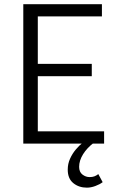

<svg xmlns="http://www.w3.org/2000/svg" viewBox="-20 -677 556 905"><path d="M89.8 0V-657.2H460.4V-599.6H158.2V-376H412.6V-317.9H158.2V-58.1H470.7V0ZM389.6 207.5Q352.1 207.5 325.7 186.3Q299.3 165 299.3 122.6Q299.3 95.2 310.1 71.3Q320.8 47.4 337.2 27.8Q353.5 8.3 370.6 -4.9H423.3Q390.6 19.5 371.8 49.6Q353 79.6 353 109.4Q353 133.8 368.7 145.8Q384.3 157.7 402.3 157.7Q415 157.7 424.6 154.3Q434.1 150.9 443.4 143.6L463.9 181.6Q450.7 191.9 429.7 199.7Q408.7 207.5 389.6 207.5Z"/></svg>

Font: Varta Light Light
Style: Regular
Weight: 300
Version: Version 1.004